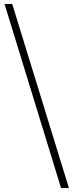

<svg xmlns="http://www.w3.org/2000/svg" viewBox="-20 -783 373 975"><path d="M330 172H290L3 -763H42Z"/></svg>

Font: Early Summer Mincho VF
Style: Regular
Weight: 250
Designer: GuiWonder
Version: Version 1.002